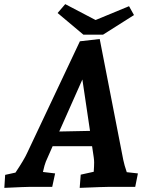

<svg xmlns="http://www.w3.org/2000/svg" viewBox="-20 -905 739 930"><path d="M5 -58 55 -69Q97 -132 111 -163L367 -705L463 -716L577 -131Q582 -106 594 -71L648 -65L635 0H512Q486 0 366 5L371 -59L434 -73Q436 -101 436 -118Q436 -129 434 -143L426 -197H235L202 -122Q196 -108 188 -72L247 -65L233 0H128Q106 0 1 5ZM416 -271 379 -520 267 -268ZM443 -808 605 -875 629 -832 479 -737H384L259 -842L296 -885Z"/></svg>

Font: Andada Pro ExtraBold
Style: Italic
Weight: 800
Italic angle: -6.99998°
Designer: Carolina Giovagnoli
Foundry: Huerta Tipografica
Version: Version 3.005; ttfautohint (v1.8.4)